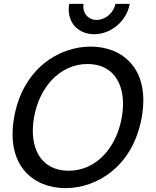

<svg xmlns="http://www.w3.org/2000/svg" viewBox="-20 -957 806 993"><path d="M319 16C482 16 668 -97 713 -350C758 -603 612 -716 449 -716C285 -716 98 -603 53 -350C9 -97 155 16 319 16ZM156 -350C183 -503 287 -626 433 -626C578 -626 637 -503 610 -350C583 -197 481 -74 335 -74C188 -74 129 -197 156 -350ZM338 -937C322 -847 380 -780 467 -780C553 -780 635 -847 651 -937H577C568 -890 525 -854 480 -854C435 -854 405 -890 412 -937Z"/></svg>

Font: Uncut Sans Medium
Style: Italic
Weight: 500
Italic angle: -10°
Designer: Kasper Nordkvist
Foundry: Uncut Type
Version: Version 1.111;FEAKit 1.0